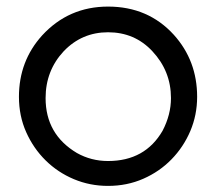

<svg xmlns="http://www.w3.org/2000/svg" viewBox="-20 -566 676 598"><path d="M316.5 13Q260 13 210 -8Q160 -29 122 -66.5Q84 -104 61.5 -154.5Q39 -205 39 -264.5Q39 -376 111.5 -456Q194 -545.5 316.5 -545.5Q441.5 -545.5 521.5 -457.5Q594 -377 594 -264.5Q594 -208 572.8 -158Q551.5 -108 514.2 -69.8Q477 -31.5 426.2 -9.2Q375.5 13 316.5 13ZM316.5 -465.5Q235 -465.5 178.5 -406.5Q122 -346 122 -260.5Q122 -147.5 219.5 -89.5Q264 -64.5 316.5 -64.5Q432 -64.5 486.5 -159Q512.5 -209 512.5 -260.5Q512.5 -344.5 454.5 -406.5Q399.5 -465.5 316.5 -465.5Z"/></svg>

Font: MM Phetkon
Style: Regular
Weight: 400
Designer: Khon Soe Zaw Thu
Version: Version 1.00 July 15, 2016, initial release